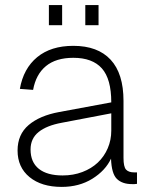

<svg xmlns="http://www.w3.org/2000/svg" viewBox="-20 -722 593 754"><path d="M222 12Q143 12 96 -26.5Q49 -65 49 -131Q49 -194 92.5 -231Q136 -268 212 -282L417 -320Q417 -412 380 -453.5Q343 -495 268 -495Q200 -495 160.5 -462.5Q121 -430 110 -369L58 -373Q72 -453 126 -497.5Q180 -542 268 -542Q364 -542 414.5 -487.5Q465 -433 465 -326V-102Q465 -67 475 -56Q485 -45 507 -45H518V0Q513 1 508 1Q503 1 498 1Q460 1 439 -19.5Q418 -40 416 -99Q394 -52 342.5 -20Q291 12 222 12ZM226 -33Q268 -33 303.5 -46.5Q339 -60 364 -83.5Q389 -107 403 -139.5Q417 -172 417 -209V-277L223 -240Q163 -229 131.5 -203.5Q100 -178 100 -135Q100 -85 132.5 -59Q165 -33 226 -33ZM172 -623V-702H224V-623ZM315 -623V-702H367V-623Z"/></svg>

Font: Geist ExtLt
Style: Regular
Weight: 400
Designer: Basement.studio, Andrés Briganti, Mateo Zaragoza
Foundry: Basement.studio, Vercel, Andrés Briganti, Guido Ferreyra, Mateo Zaragoza
Version: Version 1.401